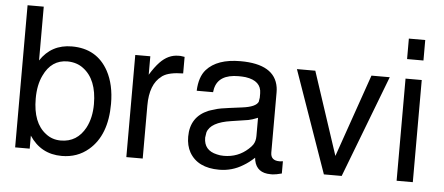

<svg xmlns="http://www.w3.org/2000/svg" viewBox="-50 -844 2267 981"><g transform="rotate(5 1083.0 -353.0)"><path d="M54.2 -729H137.2V-453.1Q193.8 -539.1 298.8 -539.1Q426.8 -539.1 485.8 -431.2Q522.9 -362.8 522.9 -264.2Q522.9 -103 432.1 -25.9Q375 22.9 294.9 22.9Q188 22.9 128.9 -66.9V0H54.2ZM283.2 -460.9Q200.2 -460.9 161.1 -377Q137.2 -328.1 137.2 -257.8Q137.2 -132.8 206.1 -81.1Q238.8 -55.2 283.2 -55.2Q367.2 -55.2 409.2 -133.8Q436 -185.1 436 -254.9Q436 -381.8 363.8 -435.1Q331.1 -460 283.2 -460.9Z M624.5 -523.9H701.7V-429.2Q726.6 -470.2 750.5 -495.1Q792.5 -539.1 844.7 -539.1H855.5L876.5 -536.1V-451.2Q804.7 -450.2 773.4 -429.2Q771.5 -428.2 769.5 -426.8L767.6 -424.8Q708.5 -381.8 708.5 -272V0H624.5Z M1423.3 -48.8V14.2Q1394 22 1377 22.9H1376H1366.2Q1295.4 22.9 1282.2 -40L1280.3 -54.2Q1252 -27.8 1225.1 -12.2Q1168.9 22.9 1102.1 22.9Q992.2 22.9 949.2 -51.8Q930.2 -85.9 930.2 -131.8Q930.2 -233.9 1022 -272L1033.2 -275.9L1067.4 -286.1Q1076.2 -288.1 1086.4 -290Q1116.2 -294.9 1189.9 -304.2Q1263.2 -313 1274.4 -341.8V-342.8V-344.2L1277.3 -361.8V-383.8Q1277.3 -448.2 1196.3 -460Q1179.2 -461.9 1160.2 -461.9Q1057.1 -461.9 1040 -387.2Q1038.1 -377.9 1037.1 -369.1H953.1Q956.1 -440.9 989.3 -478Q1043.9 -539.1 1163.1 -539.1Q1339.4 -539.1 1358.4 -422.9Q1360.4 -411.1 1360.4 -396V-87.9Q1360.4 -46.9 1405.3 -46.9H1407.2Q1413.1 -46.9 1418 -47.9H1418.9ZM1277.3 -165V-258.8L1267.1 -254.9Q1251 -248 1229 -243.2L1143.1 -230Q1037.1 -214.8 1021 -161.1L1017.1 -134.8V-133.8Q1017.1 -68.8 1084 -54.2Q1100.1 -49.8 1120.1 -49.8Q1192.4 -49.8 1244.1 -97.2Q1257.3 -108.9 1265.1 -120.1Q1277.3 -138.2 1277.3 -165Z M1729 0H1637.7L1453.6 -523.9H1547.9L1688 -99.1L1835.9 -523.9H1929.7Z M2093.8 -523.9V0H2010.7V-523.9ZM2093.8 -729V-624H2009.8V-729Z"/></g></svg>

Font: SolaimanLipi
Style: Normal
Weight: 400
Designer: Solaiman Karim
Foundry: Al Mamun Sumon
Version: Version 2.000